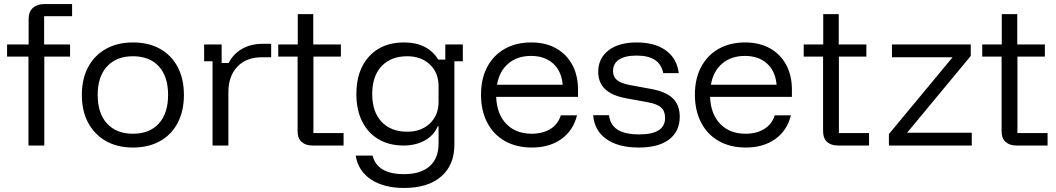

<svg xmlns="http://www.w3.org/2000/svg" viewBox="-20 -720 5223 950"><path d="M120.8 0V-440H15V-500H121.7V-625Q121.7 -662.5 142.9 -681.2Q164.2 -700 200 -700H336.7V-640H198.3V-500H326.7V-440H199.2V0Z M637.5 10Q560.8 10 504.2 -22.1Q447.5 -54.2 416.2 -112.5Q385 -170.8 385 -250Q385 -329.2 415.8 -387.5Q446.7 -445.8 503.8 -477.9Q560.8 -510 637.5 -510Q715.8 -510 772.1 -478.3Q828.3 -446.7 859.2 -388.3Q890 -330 890 -250Q890 -170.8 859.2 -112.1Q828.3 -53.3 771.7 -21.7Q715 10 637.5 10ZM637.5 -58.3Q720 -58.3 765.8 -108.8Q811.7 -159.2 811.7 -250Q811.7 -341.7 765.8 -391.7Q720 -441.7 637.5 -441.7Q555.8 -441.7 509.6 -391.2Q463.3 -340.8 463.3 -250Q463.3 -159.2 509.6 -108.8Q555.8 -58.3 637.5 -58.3Z M1031.7 0V-416.7H990V-500H1076.7V-408.3H1111.7Q1133.3 -452.5 1177.1 -477.9Q1220.8 -503.3 1280.8 -503.3H1321.7V-436.7H1276.7Q1198.3 -436.7 1154.2 -390Q1110 -343.3 1110 -263.3V0Z M1526.7 0Q1491.7 0 1472.1 -17.9Q1452.5 -35.8 1452.5 -71.7V-440H1356.7V-500H1453.3V-650H1530V-500H1666.7V-440H1530.8V-61.7H1680V0Z M1979.2 210Q1878.3 210 1815 167.5Q1751.7 125 1740 50H1823.3Q1846.7 141.7 1979.2 141.7Q2061.7 141.7 2105.8 102.5Q2150 63.3 2150 -10V-95H2145.8Q2126.7 -50 2081.7 -25Q2036.7 0 1976.7 0Q1905 0 1852.5 -31.2Q1800 -62.5 1771.7 -119.6Q1743.3 -176.7 1743.3 -255Q1743.3 -372.5 1806.7 -441.2Q1870 -510 1978.3 -510Q2038.3 -510 2080.8 -488.3Q2123.3 -466.7 2148.3 -425H2183.3V-500H2270V-416.7H2228.3V-4.2Q2228.3 96.7 2162.9 153.3Q2097.5 210 1979.2 210ZM1995 -68.3Q2064.2 -68.3 2107.1 -109.2Q2150 -150 2150 -216.7V-293.3Q2150 -360 2107.1 -400.8Q2064.2 -441.7 1995 -441.7Q1914.2 -441.7 1867.9 -392.5Q1821.7 -343.3 1821.7 -255Q1821.7 -166.7 1867.9 -117.5Q1914.2 -68.3 1995 -68.3Z M2611.7 10Q2535 10 2478.3 -22.1Q2421.7 -54.2 2390.8 -113.3Q2360 -172.5 2360 -251.7Q2360 -330.8 2390.8 -388.8Q2421.7 -446.7 2477.5 -478.3Q2533.3 -510 2608.3 -510Q2679.2 -510 2730.8 -481.2Q2782.5 -452.5 2811.3 -400Q2840 -347.5 2840 -275.8V-240.8H2435Q2438.3 -155 2485.4 -106.7Q2532.5 -58.3 2610.8 -58.3Q2665 -58.3 2702.9 -81.7Q2740.8 -105 2755 -149.2H2835Q2815.8 -73.3 2757.1 -31.7Q2698.3 10 2611.7 10ZM2439.2 -300.8H2764.2Q2758.3 -368.3 2716.7 -405.8Q2675 -443.3 2607.5 -443.3Q2540 -443.3 2495.4 -405.8Q2450.8 -368.3 2439.2 -300.8Z M3140.8 10Q3039.2 10 2980 -32.1Q2920.8 -74.2 2915 -150H2993.3Q2999.2 -101.7 3035.8 -78.3Q3072.5 -55 3143.3 -55Q3270.8 -55 3270.8 -136.7Q3270.8 -170 3251.2 -187.9Q3231.7 -205.8 3185 -214.2L3075.8 -234.2Q2940 -259.2 2940 -364.2Q2940 -431.7 2990.8 -470.8Q3041.7 -510 3130 -510Q3220.8 -510 3275.4 -470Q3330 -430 3338.3 -358.3H3261.7Q3252.5 -402.5 3220 -423.8Q3187.5 -445 3129.2 -445Q3073.3 -445 3043.3 -425.4Q3013.3 -405.8 3013.3 -368.3Q3013.3 -340 3032.9 -323.8Q3052.5 -307.5 3096.7 -299.2L3205 -279.2Q3276.7 -265.8 3310 -232.5Q3343.3 -199.2 3343.3 -142.5Q3343.3 -70 3290.8 -30Q3238.3 10 3140.8 10Z M3670 10Q3593.3 10 3536.7 -22.1Q3480 -54.2 3449.2 -113.3Q3418.3 -172.5 3418.3 -251.7Q3418.3 -330.8 3449.2 -388.8Q3480 -446.7 3535.8 -478.3Q3591.7 -510 3666.7 -510Q3737.5 -510 3789.2 -481.2Q3840.8 -452.5 3869.6 -400Q3898.3 -347.5 3898.3 -275.8V-240.8H3493.3Q3496.7 -155 3543.8 -106.7Q3590.8 -58.3 3669.2 -58.3Q3723.3 -58.3 3761.2 -81.7Q3799.2 -105 3813.3 -149.2H3893.3Q3874.2 -73.3 3815.4 -31.7Q3756.7 10 3670 10ZM3497.5 -300.8H3822.5Q3816.7 -368.3 3775 -405.8Q3733.3 -443.3 3665.8 -443.3Q3598.3 -443.3 3553.8 -405.8Q3509.2 -368.3 3497.5 -300.8Z M4126.7 0Q4091.7 0 4072.1 -17.9Q4052.5 -35.8 4052.5 -71.7V-440H3956.7V-500H4053.3V-650H4130V-500H4266.7V-440H4130.8V-61.7H4280V0Z M4378.3 0V-56.7L4693.3 -436.7H4393.3V-500H4783.3V-443.3L4468.3 -63.3H4788.3V0Z M5010 0Q4975 0 4955.4 -17.9Q4935.8 -35.8 4935.8 -71.7V-440H4840V-500H4936.7V-650H5013.3V-500H5150V-440H5014.2V-61.7H5163.3V0Z"/></svg>

Font: Funnel Display Light Light
Style: Regular
Weight: 300
Version: Version 1.000